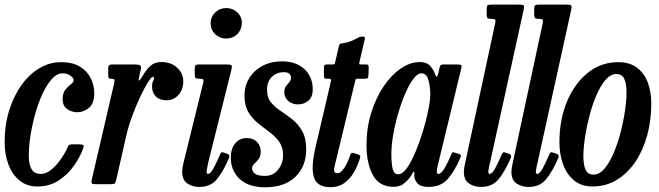

<svg xmlns="http://www.w3.org/2000/svg" viewBox="-22 -800 2862 834"><path d="M387.5 -396Q387.5 -350.5 364.5 -331.5Q341.5 -312.5 313 -312.5Q289.5 -312.5 269.8 -326.2Q250 -340 250 -370.5Q250.5 -397 262.5 -411.2Q274.5 -425.5 286.2 -434.2Q298 -443 298 -452.5Q298 -461.5 283.8 -471.5Q269.5 -481.5 250 -481.5Q226 -481.5 204 -457.5Q182 -433.5 163.5 -394.2Q145 -355 131.5 -307.2Q118 -259.5 110.5 -211.5Q103 -163.5 103 -123Q103 -85.5 115.2 -65Q127.5 -44.5 155.5 -44.5Q179 -44.5 202.5 -64.5Q226 -84.5 244.5 -111.8Q263 -139 271.5 -160.5Q274.5 -168 278.8 -170.5Q283 -173 295 -173H320Q335 -173 339.2 -170Q343.5 -167 339.5 -156Q327 -120 300.2 -81.5Q273.5 -43 233.5 -16.5Q193.5 10 140.5 10Q93.5 10 61.8 -16.8Q30 -43.5 14 -87.2Q-2 -131 -2 -182Q-2 -256 17.5 -319.2Q37 -382.5 70.8 -429.8Q104.5 -477 148.8 -503.5Q193 -530 242.5 -530Q294.5 -530 326.5 -509.8Q358.5 -489.5 373 -458.5Q387.5 -427.5 387.5 -396Z M466 -520H563Q581 -520 586.8 -516.2Q592.5 -512.5 589.5 -498L583 -469Q578 -448.5 582.2 -450.2Q586.5 -452 595.5 -467Q614 -498.5 632 -514.5Q650 -530.5 680 -530.5Q721 -530.5 747.5 -506Q774 -481.5 774 -446.5Q774 -411 753.2 -387.8Q732.5 -364.5 701.5 -364.5Q671.5 -364.5 654.8 -381Q638 -397.5 638.5 -425Q638.5 -440.5 642.8 -447.8Q647 -455 647 -461Q647 -466 641.5 -466Q635.5 -466 620.5 -442.2Q605.5 -418.5 587.2 -380Q569 -341.5 552.2 -296Q535.5 -250.5 525.5 -206.5L483 -19.5Q480 -7 477 -3.5Q474 0 458 0H394Q378 0 376 -4.8Q374 -9.5 377 -21.5L473 -434.5Q476.5 -450.5 475 -454.2Q473.5 -458 462 -458H460.5Q451.5 -458 449.8 -462.2Q448 -466.5 448 -479.5V-505.5Q448 -520 466 -520Z M893 -698.5Q893 -727 913 -746Q933 -765 961 -765Q989 -765 1009 -746Q1029 -727 1028.5 -698.5Q1027.5 -670 1008.2 -651.2Q989 -632.5 961 -632.5Q933 -632.5 913 -651.2Q893 -670 893 -698.5ZM982.5 -494.5 884 -100Q882.5 -93.5 879 -76.5Q875.5 -59.5 875.5 -56Q875.5 -44.5 880.5 -44.5Q892 -44.5 904.8 -67.8Q917.5 -91 933.5 -128Q936.5 -135.5 939.5 -137.8Q942.5 -140 950.5 -137L966.5 -131.5Q978 -127 972.5 -113.5Q947.5 -54.5 920 -21.2Q892.5 12 843.5 12Q814.5 12 792 -2.8Q769.5 -17.5 769.5 -53.5Q769.5 -62 771.5 -75.2Q773.5 -88.5 776.5 -98.5L860.5 -439.5Q863.5 -451 860.8 -454.5Q858 -458 845.5 -458H844.5Q831 -458 827.5 -461.5Q824 -465 824 -478V-503.5Q824 -514.5 828.2 -517.2Q832.5 -520 842.5 -520H961.5Q981 -520 984 -515.8Q987 -511.5 982.5 -494.5Z M1207.5 -126.5Q1207.5 -161 1190.8 -184.2Q1174 -207.5 1149 -226Q1124 -244.5 1098.8 -264.8Q1073.5 -285 1056.8 -313.2Q1040 -341.5 1040 -384.5Q1040 -427.5 1061 -461.2Q1082 -495 1118.8 -514.2Q1155.5 -533.5 1203.5 -533.5Q1264 -533.5 1300.2 -500Q1336.5 -466.5 1336.5 -410.5Q1336.5 -379.5 1317.8 -363Q1299 -346.5 1271.5 -346.5Q1246.5 -346.5 1229.5 -362.2Q1212.5 -378 1213 -398.5Q1213 -415.5 1220.2 -425.5Q1227.5 -435.5 1234.5 -443.2Q1241.5 -451 1242 -460.5Q1242 -472 1235 -479.2Q1228 -486.5 1210.5 -486.5Q1180 -486.5 1159 -466.2Q1138 -446 1138 -410.5Q1137.5 -377 1154.8 -355.8Q1172 -334.5 1197.5 -317.8Q1223 -301 1248.2 -281Q1273.5 -261 1290.8 -230.5Q1308 -200 1308 -151Q1308 -77.5 1261.2 -32Q1214.5 13.5 1129.5 13.5Q1056.5 13.5 1018.5 -23.2Q980.5 -60 980.5 -114.5Q980.5 -155 1000.2 -177.8Q1020 -200.5 1049.5 -200.5Q1077.5 -200.5 1094 -183.8Q1110.5 -167 1110.5 -141Q1110.5 -121 1101 -108.8Q1091.5 -96.5 1082.2 -88Q1073 -79.5 1073 -70Q1073 -54.5 1085.8 -45.2Q1098.5 -36 1129 -36Q1164.5 -36 1186 -62.8Q1207.5 -89.5 1207.5 -126.5Z M1399 -520H1421.5Q1430.5 -520 1431.8 -522.5Q1433 -525 1434.5 -532.5L1449.5 -597.5Q1452 -607.5 1454.8 -609Q1457.5 -610.5 1468 -612.5Q1487 -615 1503 -621.5Q1519 -628 1528.5 -633.5Q1536.5 -638 1540 -639.5Q1543.5 -641 1552.5 -641Q1560.5 -641 1562.2 -639Q1564 -637 1562.5 -630L1539.5 -531.5Q1538 -524 1538.2 -522Q1538.5 -520 1547 -520H1566Q1575.5 -520 1577.5 -517.5Q1579.5 -515 1579.5 -503.5L1578.5 -474Q1578 -462.5 1574.5 -460.2Q1571 -458 1561 -458H1532Q1525 -458 1523.5 -456Q1522 -454 1520.5 -447L1439.5 -111Q1435.5 -95.5 1431.8 -80.8Q1428 -66 1429.8 -56.8Q1431.5 -47.5 1444.5 -47.5Q1454 -47.5 1464.5 -59.2Q1475 -71 1483.8 -88.2Q1492.5 -105.5 1497.5 -122Q1500 -130 1503.2 -133.8Q1506.5 -137.5 1515.5 -135L1534 -129Q1541.5 -126 1542.8 -122.8Q1544 -119.5 1540.5 -109Q1530.5 -77.5 1514.2 -49.8Q1498 -22 1473.2 -4.5Q1448.5 13 1414 13Q1354.5 13 1341.5 -30Q1328.5 -73 1347.5 -156L1415 -445Q1417 -453 1415.2 -455.5Q1413.5 -458 1404 -458H1395.5Q1388.5 -458 1386.8 -461.5Q1385 -465 1385 -473V-504Q1385 -513.5 1387.5 -516.8Q1390 -520 1399 -520Z M1977.5 -114.5Q1953.5 -57 1923 -22.5Q1892.5 12 1839 12Q1805.5 12 1791.8 -3.2Q1778 -18.5 1777.5 -36Q1777 -40 1777.5 -42.2Q1778 -44.5 1778 -48.5Q1778 -60.5 1770 -47.5Q1759 -26.5 1738.5 -7.5Q1718 11.5 1688 11.5Q1625 11.5 1597.5 -39.8Q1570 -91 1570 -169.5Q1570 -243.5 1590.2 -309Q1610.5 -374.5 1644 -424.2Q1677.5 -474 1718.5 -502.2Q1759.5 -530.5 1801.5 -530.5Q1832 -530.5 1847 -513.2Q1862 -496 1867 -480Q1875.5 -454.5 1881.5 -480L1887.5 -506.5Q1889 -513.5 1892 -516.8Q1895 -520 1903.5 -520H1964Q1979.5 -520 1982 -516.2Q1984.5 -512.5 1981 -500.5L1878.5 -77Q1875.5 -65 1875.5 -56Q1875.5 -44.5 1882 -44.5Q1894 -44.5 1907.8 -67.2Q1921.5 -90 1938.5 -129Q1941.5 -136 1943 -138Q1944.5 -140 1953 -137L1972 -131.5Q1979 -129 1980 -125.8Q1981 -122.5 1977.5 -114.5ZM1847 -390Q1847 -422.5 1839 -452Q1831 -481.5 1808.5 -481.5Q1791.5 -481.5 1773.5 -457.5Q1755.5 -433.5 1738.5 -394.2Q1721.5 -355 1707.8 -308.2Q1694 -261.5 1686 -214.8Q1678 -168 1678 -130Q1678 -91 1683.5 -67Q1689 -43 1708 -43Q1726 -43 1745.5 -70.2Q1765 -97.5 1783 -140.5Q1801 -183.5 1815.5 -231.5Q1830 -279.5 1838.5 -322Q1847 -364.5 1847 -390Z M2252 -754.5 2108 -100Q2106 -93.5 2102.5 -76.5Q2099 -59.5 2099 -56Q2099 -44.5 2104.5 -44.5Q2115.5 -44.5 2128.2 -67.8Q2141 -91 2157 -128Q2160.5 -135.5 2163.5 -137.8Q2166.5 -140 2174 -137L2190.5 -131.5Q2202 -127 2196.5 -113.5Q2171 -54.5 2143.5 -21.2Q2116 12 2067.5 12Q2038 12 2015.5 -2.8Q1993 -17.5 1993 -53.5Q1993 -62 1995.2 -75.2Q1997.5 -88.5 2000 -98.5L2129 -699.5Q2131.5 -711 2128.8 -714.5Q2126 -718 2114 -718H2112.5Q2099.5 -718 2095.8 -721.5Q2092 -725 2092 -738V-763.5Q2092 -774.5 2096.2 -777.2Q2100.5 -780 2111 -780H2230Q2250 -780 2253 -775.8Q2256 -771.5 2252 -754.5Z M2458.5 -754.5 2314.5 -100Q2312.5 -93.5 2309 -76.5Q2305.5 -59.5 2305.5 -56Q2305.5 -44.5 2311 -44.5Q2322 -44.5 2334.8 -67.8Q2347.5 -91 2363.5 -128Q2367 -135.5 2370 -137.8Q2373 -140 2380.5 -137L2397 -131.5Q2408.5 -127 2403 -113.5Q2377.5 -54.5 2350 -21.2Q2322.5 12 2274 12Q2244.5 12 2222 -2.8Q2199.5 -17.5 2199.5 -53.5Q2199.5 -62 2201.8 -75.2Q2204 -88.5 2206.5 -98.5L2335.5 -699.5Q2338 -711 2335.2 -714.5Q2332.5 -718 2320.5 -718H2319Q2306 -718 2302.2 -721.5Q2298.5 -725 2298.5 -738V-763.5Q2298.5 -774.5 2302.8 -777.2Q2307 -780 2317.5 -780H2436.5Q2456.5 -780 2459.5 -775.8Q2462.5 -771.5 2458.5 -754.5Z M2408 -182Q2408 -280.5 2441 -359.2Q2474 -438 2531.5 -484Q2589 -530 2663 -530Q2713.5 -530 2745.2 -505.8Q2777 -481.5 2792 -441Q2807 -400.5 2807 -350.5Q2807 -276.5 2789 -211.2Q2771 -146 2737.2 -96.2Q2703.5 -46.5 2656.5 -18.2Q2609.5 10 2551.5 10Q2503 10 2471 -16.8Q2439 -43.5 2423.5 -87.2Q2408 -131 2408 -182ZM2512 -121.5Q2512 -85.5 2521.2 -63.5Q2530.5 -41.5 2556 -41.5Q2581.5 -41.5 2603.5 -67.2Q2625.5 -93 2643.2 -134.5Q2661 -176 2673.5 -224.2Q2686 -272.5 2692.8 -318.5Q2699.5 -364.5 2699.5 -398.5Q2699.5 -434.5 2690.2 -456.5Q2681 -478.5 2655.5 -478.5Q2630 -478.5 2608 -452.8Q2586 -427 2568.2 -385.2Q2550.5 -343.5 2538 -295.2Q2525.5 -247 2518.8 -201Q2512 -155 2512 -121.5Z"/></svg>

Font: Besley* Condensed Medium
Style: Italic
Weight: 500
Width: 3
Italic angle: -13°
Designer: Owen Earl
Foundry: indestructible type*
Version: Version 3.000; ttfautohint (v1.8.3)